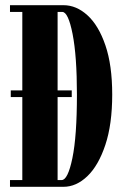

<svg xmlns="http://www.w3.org/2000/svg" viewBox="-20 -720 496 740"><path d="M18.5 0V-26H66V-346H21.5V-371.5H66V-674H18.5V-700H224.5Q274.5 -700 317.2 -661Q360 -622 386.2 -545.5Q412.5 -469 412.5 -355.5Q412.5 -241 386 -161.5Q359.5 -82 316.8 -41Q274 0 224.5 0ZM202 -26H217.5Q241.5 -26 259 -110.5Q276.5 -195 276.5 -355.5Q276.5 -503.5 259.8 -588.8Q243 -674 220 -674H202V-371.5H256.5V-346H202Z"/></svg>

Font: Imbue 50pt ExtraBold
Style: Regular
Weight: 800
Designer: Tyler Finck
Foundry: Etcetera Type Company
Version: Version 1.102; ttfautohint (v1.8.3)